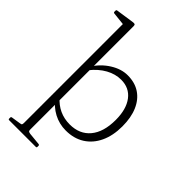

<svg xmlns="http://www.w3.org/2000/svg" viewBox="-274 -851 1162 1162"><g transform="rotate(45 306.5 -270.0)"><path d="M114 205V-574H169V205ZM157 -109Q188 -73 228 -54.5Q268 -36 316 -36Q400 -36 447 -92.5Q494 -149 494 -252Q494 -344 454.5 -396Q415 -448 345 -448Q296 -448 249 -422Q202 -396 163 -347L154 -369Q191 -427 245.5 -461Q300 -495 354 -495Q416 -495 459.5 -466Q503 -437 526.5 -383Q550 -329 550 -253Q550 -174 522.5 -115.5Q495 -57 444.5 -25Q394 7 325 7Q269 7 221 -18.5Q173 -44 140 -90ZM39 205Q32 205 32 198V189Q32 182 40 181L98 172Q109 171 111.5 167Q114 163 114 152V25H169V155Q169 165 172.5 168Q176 171 187 173L267 181Q274 182 274 189V198Q274 205 267 205ZM114 -573V-718L133 -691L32 -702Q25 -703 25 -710V-719Q25 -726 32 -727L147 -744Q160 -746 164.5 -743Q169 -740 169 -730V-573Z"/></g></svg>

Font: Hahmlet ExtraLight
Style: Regular
Weight: 250
Designer: Minjoo Ham & Mark Frömberg
Foundry: hypertype
Version: Version 1.002